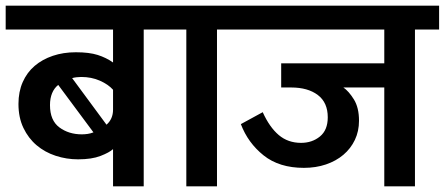

<svg xmlns="http://www.w3.org/2000/svg" viewBox="-30 -656 1566 676"><path d="M237 -472Q284 -472 314 -462.5Q344 -453 368 -436V-552H-10V-636H561V-552H476V0H368V-131Q355 -119 324 -107Q293 -95 245 -95Q204 -95 166 -107.5Q128 -120 99 -144.5Q70 -169 52.5 -205.5Q35 -242 35 -290Q35 -333 50 -367Q65 -401 92 -424Q119 -447 156 -459.5Q193 -472 237 -472ZM146 -286Q146 -232 179 -207.5Q212 -183 258 -183Q268 -183 278.5 -184.5Q289 -186 299 -190L175 -357Q161 -346 153.5 -328Q146 -310 146 -286ZM368 -340Q351 -359 321.5 -372Q292 -385 256 -385Q248 -385 239.5 -384Q231 -383 224 -381L345 -217Q368 -237 368 -270Z M626 -552H541V-636H819V-552H734V0H626Z M1179 -348Q1198 -335 1216 -306Q1234 -277 1234 -231Q1234 -194 1219.5 -163.5Q1205 -133 1179 -111Q1153 -89 1117.5 -77Q1082 -65 1040 -65Q953 -65 898 -109Q843 -153 818 -219L895 -261Q919 -208 951.5 -180.5Q984 -153 1030 -153Q1069 -153 1096.5 -175.5Q1124 -198 1124 -243Q1124 -295 1089 -321.5Q1054 -348 995 -348H960V-433H1323V-552H799V-636H1516V-552H1431V0H1323V-348Z"/></svg>

Font: Ek Mukta SemiBold
Style: Regular
Weight: 600
Designer: Girish Dalvi and Yashodeep Gholap
Foundry: Ek Type
Version: Version 2.538;PS 1.002;hotconv 16.6.51;makeotf.lib2.5.65220;